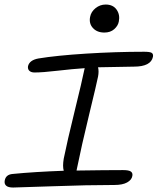

<svg xmlns="http://www.w3.org/2000/svg" viewBox="-41 -858 697 850"><path d="M420.9 -713.9Q388.7 -713.9 370.4 -733.9Q352.1 -753.9 357.9 -783.2Q362.3 -806.2 382.1 -822Q401.9 -837.9 426.8 -837.9Q459.5 -837.9 475.3 -815.2Q491.2 -792.5 484.9 -762.2Q481.4 -743.7 464.6 -728.8Q447.8 -713.9 420.9 -713.9ZM17.1 -27.8Q-4.9 -27.8 -13.9 -36.1Q-22.9 -44.4 -20 -59.1Q-15.1 -85.4 15.1 -87.9Q108.9 -97.2 241.2 -102.1Q235.4 -121.6 241.2 -155.8Q256.8 -233.4 289.8 -367.4Q322.8 -501.5 332 -547.9Q332.5 -549.3 333 -552.2Q333.5 -555.2 334 -556.2Q280.8 -552.7 213.9 -544.9Q147 -537.1 111.8 -537.1Q97.2 -537.1 89.1 -544.4Q81.1 -551.8 83 -564.9Q89.4 -591.8 128.9 -599.1Q209 -612.3 339.8 -620.6Q470.7 -628.9 597.2 -628.9Q622.1 -628.9 630.1 -624.3Q638.2 -619.6 636.2 -606.9Q627.4 -563 551.8 -563Q524.9 -563 393.1 -560.1Q397.5 -542 393.1 -519Q387.7 -491.2 353.8 -351.6Q319.8 -211.9 298.8 -107.9Q298.8 -106.9 298.3 -105.2Q297.9 -103.5 297.9 -103Q429.7 -105 503.9 -105Q529.8 -105 538.6 -98.4Q547.4 -91.8 544.9 -79.1Q542 -61.5 521.7 -50.3Q501.5 -39.1 465.8 -39.1Q346.7 -39.1 191.9 -33.4Q37.1 -27.8 17.1 -27.8Z"/></svg>

Font: Shantell Sans Irregular Bouncy
Style: Italic
Weight: 300
Italic angle: -11.31°
Designer: Stephen Nixon, Anya Danilova, Shantell Martin
Foundry: Arrow Type
Version: Version 1.006;[9816181b4]